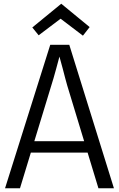

<svg xmlns="http://www.w3.org/2000/svg" viewBox="-20 -1008 638 1028"><path d="M7 0 249 -768H351L590 0H507L340 -550Q335 -566 329 -590Q323 -614 316 -640Q309 -666 302.5 -689.5Q296 -713 291 -729H304Q300 -713 294 -689Q288 -665 280.5 -639Q273 -613 266.5 -589Q260 -565 254 -548L87 0ZM125 -191V-252H469V-191ZM460 -863 424 -817 299 -912H310L187 -819L153 -861L308 -988Z"/></svg>

Font: Yaldevi
Style: Regular
Weight: 400
Designer: Sol Matas, Rajitha Manaperi, Kosala Senevirathne
Foundry: Mooniak
Version: Version 1.100